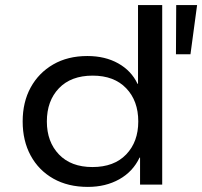

<svg xmlns="http://www.w3.org/2000/svg" viewBox="-20 -725 794 754"><path d="M325 9Q247 9 189.5 -23.5Q132 -56 100.5 -114Q69 -172 69 -248Q69 -324 100.5 -381.5Q132 -439 189 -472Q246 -505 323 -505Q393 -505 444.5 -476Q496 -447 520 -396H522V-705H617V0H530V-106H528Q502 -51 448.5 -21Q395 9 325 9ZM343 -69Q428 -69 475.5 -118.5Q523 -168 523 -248Q523 -329 475.5 -378.5Q428 -428 344 -428Q259 -428 211.5 -378.5Q164 -329 164 -248Q164 -168 211.5 -118.5Q259 -69 343 -69ZM671 -512 672 -705H754L728 -512Z"/></svg>

Font: Nunito Sans 7pt SemiExpanded
Style: Regular
Weight: 400
Width: 6
Designer: Vernon Adams
Foundry: Vernon Adams
Version: Version 3.101;gftools[0.9.27]